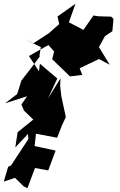

<svg xmlns="http://www.w3.org/2000/svg" viewBox="-38 -932 637 1015"><path d="M248 -660 238 -619 332 -528 397 -536 383 -571 485 -620 542 -590 485 -683 517 -741 556 -767 562 -832 550 -844 482 -846 456 -850 403 -774 326 -814 361 -912 266 -845 275 -805 221 -757 137 -702 84 -729 178 -683 171 -640 172 -633C140 -590 108 -547 75 -506L53 -435L-11 -386L105 -423L75 -379L89 -347L138 -300L55 -233L43 -153L110 -224L112 -197L20 -57L5 -50L-18 28L41 8L87 53L107 63L147 -44L217 -31L256 -136L145 -160L152 -225L264 -204L289 -268L310 -313L286 -425L280 -479L282 -518L216 -412L265 -517L173 -595L168 -555L115 -636L218 -694Z"/></svg>

Font: Hussar Lance
Style: ExBd
Weight: 700
Foundry: Cannot Into Space Fonts, PlusOne Fonts
Version: Version 2.270